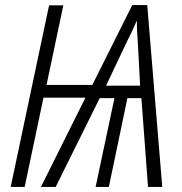

<svg xmlns="http://www.w3.org/2000/svg" viewBox="-20 -735 714 755"><path d="M397 -398 478 -569Q503 -618 518 -654Q518 -614 522 -567L531 -398ZM22 0H77L151 -351H316L141 0H199L372 -349H430L356 0H408L481 -349H536L562 0H618L559 -715H500L343 -401H163L229 -714H173Z"/></svg>

Font: Noto Sans Display SemiCondensed Light
Style: Italic
Weight: 300
Width: 4
Italic angle: -12°
Designer: Monotype Design Team
Foundry: Monotype Imaging Inc.
Version: Version 1.900